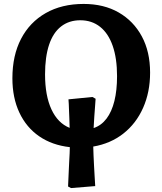

<svg xmlns="http://www.w3.org/2000/svg" viewBox="-20 -737 826 976"><path d="M341 219 326 211Q327 189 328 166Q329 143 330 121.5Q331 100 332 80Q333 60 334 42.5Q335 25 335 11Q245 1 179.5 -44Q114 -89 78.5 -164.5Q43 -240 43 -339Q43 -455 87 -539.5Q131 -624 212.5 -670.5Q294 -717 405 -717Q508 -717 583.5 -673.5Q659 -630 701 -552Q743 -474 743 -368Q743 -269 707.5 -189Q672 -109 607 -58Q542 -7 454 8Q454 28 455.5 53Q457 78 458 105Q459 132 461 158.5Q463 185 464 209ZM456 -86Q495 -99 521.5 -134Q548 -169 561.5 -223.5Q575 -278 575 -350Q575 -440 553 -503.5Q531 -567 489 -600.5Q447 -634 388 -634Q331 -634 290.5 -602.5Q250 -571 229.5 -509.5Q209 -448 209 -359Q209 -251 241.5 -181Q274 -111 334 -87Q334 -111 332.5 -135.5Q331 -160 330.5 -184.5Q330 -209 328 -232L450 -244L466 -235Q464 -209 462.5 -186.5Q461 -164 459.5 -146Q458 -128 457.5 -113Q457 -98 456 -86Z"/></svg>

Font: Literata 18pt
Style: Bold
Weight: 700
Designer: Latin by Veronika Burian and Jose Scaglione. Greek by Irene Vlachou. Cyrillic by Vera Evstafieva.
Foundry: TypeTogether
Version: Version 3.103;gftools[0.9.29]